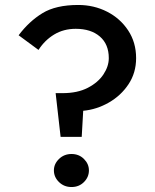

<svg xmlns="http://www.w3.org/2000/svg" viewBox="-20 -734 625 773"><path d="M418 -500Q418 -556 382 -587Q346 -618 285 -618Q236 -618 198 -595Q160 -572 135 -533L55 -592Q97 -648 151 -681Q205 -714 295 -714Q358 -714 411 -687Q464 -660 496 -611.5Q528 -563 528 -500Q528 -441 497.5 -395Q467 -349 418 -321Q369 -293 315 -288L309 -183H224L204 -359H232Q292 -359 333.5 -380.5Q375 -402 396.5 -434.5Q418 -467 418 -500ZM197 -48Q197 -74 217.5 -94Q238 -114 268 -114Q298 -114 318 -94Q338 -74 338 -48Q338 -21 318 -1Q298 19 268 19Q238 19 217.5 -1Q197 -21 197 -48Z"/></svg>

Font: Jost* Medium
Style: Regular
Weight: 500
Version: Version 3.7